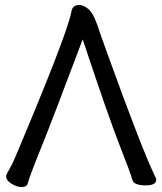

<svg xmlns="http://www.w3.org/2000/svg" viewBox="-20 -737 660 780"><path d="M67.9 22.9Q48.8 22.9 26.9 9.5Q4.9 -3.9 4.9 -21Q4.9 -27.8 17.3 -48.3Q29.8 -68.8 41 -96.2Q252.9 -598.1 270 -689Q273.9 -716.8 301.8 -716.8Q319.8 -716.8 339.4 -700Q358.9 -683.1 374.3 -637.9Q389.6 -592.8 416 -520Q559.1 -123 613.8 -12.2L614.7 -6.8Q614.7 16.1 571.8 16.1Q522.9 16.1 517.3 -7.3Q511.7 -30.8 466.3 -146Q420.9 -261.2 315.9 -577.1Q193.8 -252 147.9 -138.9Q102.1 -25.9 92.8 7.8Q88.9 22.9 67.9 22.9Z"/></svg>

Font: LXGW WenKai GB Screen
Style: Regular
Weight: 400
Designer: LXGW / Fontworks Inc.
Foundry: LXGW / Fontworks Inc.
Version: Version 1.321;February 19, 2024;FontCreator 14.0.0.2901 64-b